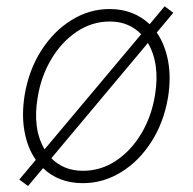

<svg xmlns="http://www.w3.org/2000/svg" viewBox="-20 -584 625 623"><path d="M71 19.5 42.6 -1.4 96.2 -65.3Q69.2 -103.7 59.5 -157.5Q49.7 -211.3 60 -275.6Q73.5 -356.5 113.6 -419.6Q153.8 -482.6 211.6 -518.6Q269.5 -554.7 335.6 -554.7Q375.4 -554.7 408 -541.9Q440.7 -529.1 465.6 -505.3L514.2 -563.6L542.3 -542.6L488.6 -478.3Q515.3 -440 525.4 -386.2Q535.5 -332.4 525.2 -268.1Q511.7 -187.5 471.6 -124.5Q431.5 -61.4 373.4 -25.6Q315.3 10.3 248.6 10.3Q170.8 10.3 119.7 -38.4ZM248.9 -29.8Q307.5 -29.8 356.5 -62.5Q405.5 -95.2 438.7 -150.9Q471.9 -206.7 483 -275.6Q499.6 -377.1 459.9 -444.6L146.7 -70.7Q165.5 -51.1 191.2 -40.5Q217 -29.8 248.9 -29.8ZM124.6 -99.4 438.2 -473Q419.4 -492.5 393.8 -503.4Q368.3 -514.2 336.3 -514.2Q278.4 -514.2 229.2 -481.2Q180 -448.2 146.7 -392.4Q113.3 -336.6 102.3 -268.1Q84.9 -166.9 124.6 -99.4Z"/></svg>

Font: Inter UI Extra Light
Style: Italic
Weight: 200
Italic angle: -9.39999°
Designer: Rasmus Andersson
Foundry: rsms
Version: 3.2;8d6f07862